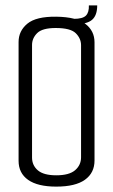

<svg xmlns="http://www.w3.org/2000/svg" viewBox="-20 -690 419 713"><path d="M189 3Q120 3 84.5 -22Q49 -47 49 -93V-534Q49 -575 81.5 -602Q114 -629 189 -628Q264 -627 297.5 -601Q331 -575 331 -533V-94Q331 -48 295.5 -22.5Q260 3 189 3ZM189 -39Q237 -39 259 -58Q281 -77 281 -106V-522Q281 -547 261.5 -566.5Q242 -586 187 -586Q137 -586 118 -567Q99 -548 99 -523V-105Q99 -76 120.5 -57.5Q142 -39 189 -39ZM257 -600 254 -620Q287 -620 299 -632Q311 -644 310 -670H341Q341 -633 322 -616.5Q303 -600 257 -600Z"/></svg>

Font: Smooch Sans Thin
Style: Regular
Weight: 400
Version: Version 1.010